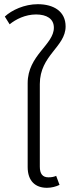

<svg xmlns="http://www.w3.org/2000/svg" viewBox="-20 -885 362 916"><path d="M211 -39C183 -39 170 -56 170 -90V-484C170 -622 293 -661 293 -759C293 -830 237 -865 160 -865C97 -865 36 -837 3 -806L26 -769C55 -793 101 -816 152 -816C202 -816 237 -796 237 -753C237 -671 112 -622 112 -488V-88C112 -21 149 11 204 11C226 11 248 5 264 -3L248 -46C237 -41 225 -39 211 -39Z"/></svg>

Font: FiraGO Light
Style: Regular
Weight: 300
Designer: bBox Type
Foundry: bBox Type GmbH
Version: Version 1.001;PS 001.001;hotconv 1.0.88;makeotf.lib2.5.64775